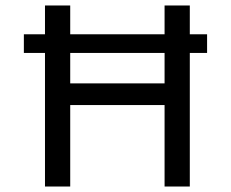

<svg xmlns="http://www.w3.org/2000/svg" viewBox="-20 -680 841 700"><path d="M67 -555H735V-487H67ZM580 0V-660H672V0ZM144 0V-660H236V0ZM191 -297V-376H618V-297Z"/></svg>

Font: Bricolage Grotesque 28pt
Style: Regular
Weight: 400
Version: Version 1.001;gftools[0.9.33.dev8+g029e19f]